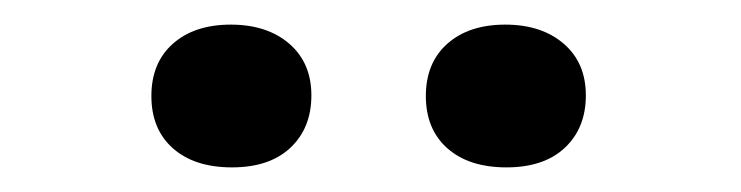

<svg xmlns="http://www.w3.org/2000/svg" viewBox="-20 -776 602 156"><path d="M103 -698Q103 -725 120.5 -740.5Q138 -756 167.5 -756Q197 -756 215 -740.5Q233 -725 233 -698.5Q233 -672 216 -656Q199 -640 168.5 -640Q138 -640 120.5 -655.5Q103 -671 103 -698ZM326 -698Q326 -725 343.5 -740.5Q361 -756 390.5 -756Q420 -756 438 -740.5Q456 -725 456 -698.5Q456 -672 439 -656Q422 -640 391.5 -640Q361 -640 343.5 -655.5Q326 -671 326 -698Z"/></svg>

Font: Ledger
Style: Regular
Weight: 400
Designer: Denis Masharov
Foundry: Denis Masharov
Version: 1.001